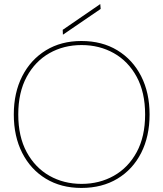

<svg xmlns="http://www.w3.org/2000/svg" viewBox="-20 -914 805 946"><path d="M381 12Q281 12 206 -33.5Q131 -79 89.5 -160.5Q48 -242 48 -350Q48 -457 89.5 -538.5Q131 -620 206 -666Q281 -712 381 -712Q483 -712 558.5 -666Q634 -620 675.5 -538.5Q717 -457 717 -350Q717 -242 675.5 -160.5Q634 -79 558.5 -33.5Q483 12 381 12ZM382 -8Q470 -8 541 -48Q612 -88 653.5 -164.5Q695 -241 695 -350Q695 -459 653.5 -535.5Q612 -612 541 -652Q470 -692 382 -692Q294 -692 223.5 -652Q153 -612 111.5 -535.5Q70 -459 70 -350Q70 -241 111.5 -164.5Q153 -88 223.5 -48Q294 -8 382 -8ZM290 -743 289 -767 474 -894 476 -870Z"/></svg>

Font: DM Sans 20pt Thin
Style: Regular
Weight: 250
Version: Version 4.004;gftools[0.9.30]